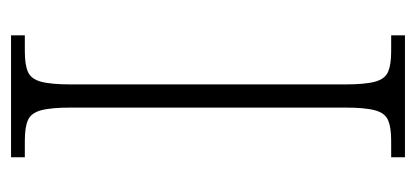

<svg xmlns="http://www.w3.org/2000/svg" viewBox="-223 -531 754 348"><g transform="rotate(-90 154.0 -357.0)"><path d="M43 0V-25H73Q97 -25 110 -30.5Q123 -36 128 -54Q133 -72 133 -109V-605Q133 -642 128 -660Q123 -678 110 -683.5Q97 -689 73 -689H43V-714H264V-689H235Q211 -689 198 -683.5Q185 -678 180 -660Q175 -642 175 -605V-109Q175 -72 180 -54Q185 -36 198 -30.5Q211 -25 235 -25H264V0Z"/></g></svg>

Font: Noto Serif Georgian SemiCondensed ExtraLight
Style: Regular
Weight: 200
Width: 4
Designer: Monotype Design Team, Akaki Razmadze
Foundry: Google LLC
Version: Version 2.003; ttfautohint (v1.8.4.7-5d5b)